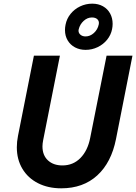

<svg xmlns="http://www.w3.org/2000/svg" viewBox="-20 -1025 747 1053"><path d="M72.3 -217.3Q72.3 -248 78.6 -279.3L166 -719.7H308.6L216.8 -256.8Q212.9 -237.3 212.9 -222.2Q212.9 -173.3 242.9 -145.5Q272.9 -117.7 322.3 -117.7Q380.9 -117.7 420.9 -158.2Q460.9 -198.7 474.6 -268.6L564.5 -719.7H706.5L616.2 -262.7Q590.8 -133.8 513.4 -63Q436 7.8 315.9 7.8Q243.7 7.8 188.5 -20.3Q133.3 -48.3 102.8 -99.4Q72.3 -150.4 72.3 -217.3ZM336.4 -860.4Q336.4 -874.5 339.4 -889.2Q345.7 -922.4 366.9 -948.7Q388.2 -975.1 419.4 -990Q450.7 -1004.9 485.8 -1004.9Q519.5 -1004.9 544.9 -990.5Q570.3 -976.1 584 -950.9Q597.7 -925.8 597.7 -894Q597.7 -879.9 594.7 -865.2Q588.4 -833 567.4 -807.1Q546.4 -781.2 515.4 -766.4Q484.4 -751.5 449.2 -751.5Q417.5 -751.5 391.6 -765.1Q365.7 -778.8 351.1 -803.5Q336.4 -828.1 336.4 -860.4ZM521.5 -890.6 522.5 -898.9Q522.5 -912.1 512.5 -920.7Q502.4 -929.2 483.9 -929.2Q459.5 -929.2 439 -910.6Q418.5 -892.1 411.6 -864.3Q410.6 -859.4 410.6 -856.9Q410.6 -843.3 421.6 -834.2Q432.6 -825.2 449.2 -825.2Q474.1 -825.2 494.9 -844Q515.6 -862.8 521.5 -890.6Z"/></svg>

Font: Reddit Sans Fudge
Style: Bold
Weight: 700
Italic angle: -11.25°
Designer: Stephen Hutchings
Version: Version 1.013